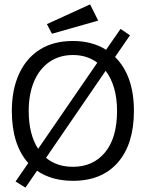

<svg xmlns="http://www.w3.org/2000/svg" viewBox="-20 -814 665 876"><path d="M96 42 51 14 109 -70Q34 -154 34 -308Q34 -405 67 -477Q100 -549 162 -588Q224 -627 313 -627Q400 -627 464 -587L530 -682L573 -653L505 -554Q591 -469 591 -308Q591 -157 518 -73Q445 11 313 11Q216 11 149 -35ZM111 -308Q111 -201 154 -135L424 -528Q377 -563 313 -563Q251 -563 205.5 -531.5Q160 -500 135.5 -442.5Q111 -385 111 -308ZM313 -53Q405 -53 459.5 -119Q514 -185 514 -308Q514 -422 462 -491L190 -94Q239 -53 313 -53ZM217 -660 194 -704 391 -794 428 -720Z"/></svg>

Font: Inconsolata Expanded Thin
Style: Regular
Weight: 100
Width: 7
Monospace: yes
Designer: Raph Levien, Cyreal, Brenton Simpson
Foundry: Raph Levien, Cyreal, Google
Version: Version 3.100; ttfautohint (v1.8.4.7-5d5b)